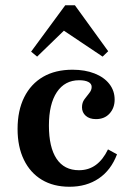

<svg xmlns="http://www.w3.org/2000/svg" viewBox="-20 -690 490 721"><path d="M241.1 11.3Q180.6 11.3 137.1 -14.9Q93.5 -41.1 69.8 -89.9Q46 -138.7 46 -205.6Q46 -275 71 -325Q96 -375 141.9 -401.6Q187.9 -428.2 252.4 -428.2Q299.2 -428.2 335.1 -414.1Q371 -400 390.7 -374.6Q410.5 -349.2 410.5 -316.1Q410.5 -284.7 391.5 -263.7Q372.6 -242.7 340.3 -242.7Q316.1 -242.7 302 -255.2Q287.9 -267.7 287.9 -287.1Q287.9 -304.8 297.2 -317.3Q306.5 -329.8 315.3 -340.7Q324.2 -351.6 324.2 -363.7Q324.2 -375.8 311.7 -382.3Q299.2 -388.7 277.4 -388.7Q223.4 -388.7 193.5 -344Q163.7 -299.2 163.7 -218.5Q163.7 -137.1 192.3 -94Q221 -50.8 276.6 -50.8Q312.9 -50.8 339.9 -70.6Q366.9 -90.3 385.5 -129L419.4 -110.5Q396.8 -50.8 350.8 -19.8Q304.8 11.3 241.1 11.3ZM119.4 -477.4 96.8 -496 225 -670.2H261.3L386.3 -497.6L365.3 -477.4L196.8 -590.3L246 -600Z"/></svg>

Font: Playfair 9pt
Style: Bold
Weight: 700
Designer: Claus Eggers Sørensen
Foundry: Claus Eggers Sørensen
Version: Version 2.203